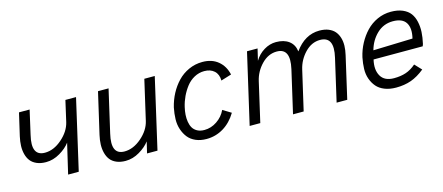

<svg xmlns="http://www.w3.org/2000/svg" viewBox="-41 -886 2964 1286"><g transform="rotate(-15 1441.0 -243.0)"><path d="M314 0 362.8 -208.5Q337.9 -174.3 290.8 -146.5Q243.7 -118.7 193.8 -118.7Q157.2 -118.7 130.1 -130.4Q103 -142.1 87.6 -161.9Q72.3 -181.6 65.2 -209Q58.1 -236.3 59.1 -267.1Q60.1 -297.9 67.9 -332L104 -487.8H177.7L140.1 -322.3Q106 -181.6 202.6 -181.6Q264.2 -181.6 321 -231.2Q377.9 -280.8 392.6 -342.3L425.8 -487.8H499.5L387.7 0Z M710.9 11.2Q674.3 11.2 647.5 -0.5Q620.6 -12.2 605.5 -32Q590.3 -51.8 583.3 -79.1Q576.2 -106.4 577.1 -137.2Q578.1 -168 585.9 -202.1L651.9 -487.8H725.1L657.2 -192.4Q624 -51.8 719.7 -51.8Q781.2 -51.8 838.4 -101.3Q895.5 -150.9 909.7 -212.4L973.1 -487.8H1045.4L933.6 0H861.3L879.9 -78.6Q854.5 -44.4 807.9 -16.6Q761.2 11.2 710.9 11.2Z M1272.5 9.8Q1230.5 9.8 1198 -4.4Q1165.5 -18.6 1146 -43Q1126.5 -67.4 1115.2 -100.6Q1104 -133.8 1105 -171.9Q1106 -210 1114.3 -251Q1126 -299.8 1148.9 -343.3Q1171.9 -386.7 1204.6 -421.1Q1237.3 -455.6 1282 -475.8Q1326.7 -496.1 1377 -496.1Q1442.9 -496.1 1485.6 -460.7Q1528.3 -425.3 1541.5 -365.2L1468.8 -342.8Q1468.3 -386.2 1442.4 -409.9Q1416.5 -433.6 1373.5 -433.6Q1336.4 -433.6 1303.7 -415.8Q1271 -397.9 1248.3 -368.4Q1225.6 -338.9 1209.7 -305.2Q1193.8 -271.5 1185.5 -235.4Q1179.2 -208.5 1177.5 -183.3Q1175.8 -158.2 1179.7 -134Q1183.6 -109.9 1194.1 -92Q1204.6 -74.2 1224.9 -63.2Q1245.1 -52.2 1273.9 -52.2Q1320.3 -52.2 1361.3 -79.8Q1402.3 -107.4 1422.9 -151.4L1480.5 -116.2Q1444.3 -55.7 1390.4 -22.9Q1336.4 9.8 1272.5 9.8Z M1572.8 0 1685.1 -487.8H1758.3L1739.3 -407.2Q1764.2 -448.7 1804.2 -472.9Q1844.2 -497.1 1887.7 -497.1Q1942.9 -497.1 1977.1 -471.4Q2011.2 -445.8 2017.1 -397.9Q2087.4 -496.1 2188.5 -496.1Q2224.6 -496.1 2251.5 -485.1Q2278.3 -474.1 2294.2 -455.3Q2310.1 -436.5 2317.9 -410.6Q2325.7 -384.8 2325 -355Q2324.2 -325.2 2316.4 -292L2249.5 0H2175.8L2243.2 -293.5Q2276.4 -434.6 2176.3 -434.6Q2117.7 -434.6 2071.5 -386.5Q2025.4 -338.4 2010.7 -274.4L1947.3 0H1873.5L1941.4 -295.4Q1972.7 -434.6 1876.5 -434.6Q1817.4 -434.6 1770.8 -386.5Q1724.1 -338.4 1709.5 -274.4L1646.5 0Z M2587.9 5.9Q2543.5 5.9 2509.3 -7.6Q2475.1 -21 2454.6 -44.7Q2434.1 -68.4 2422.6 -100.6Q2411.1 -132.8 2412.1 -170.2Q2413.1 -207.5 2421.4 -249Q2432.6 -297.9 2455.8 -341.3Q2479 -384.8 2511.7 -419.2Q2544.4 -453.6 2588.9 -473.9Q2633.3 -494.1 2683.1 -494.1Q2730.5 -494.1 2764.4 -479.5Q2798.3 -464.8 2816.4 -440.4Q2834.5 -416 2842 -381.6Q2849.6 -347.2 2847.7 -310.1Q2845.7 -272.9 2835.9 -230L2830.6 -215.3H2489.7Q2473.6 -147.5 2499 -103Q2524.4 -58.6 2590.3 -58.6Q2637.2 -58.6 2673.3 -70.8Q2709.5 -83 2743.2 -112.3L2787.1 -65.9Q2738.8 -26.9 2692.1 -10.5Q2645.5 5.9 2587.9 5.9ZM2504.4 -274.9 2777.8 -283.2Q2794.4 -351.6 2770.3 -390.4Q2746.1 -429.2 2679.7 -429.2Q2615.2 -429.2 2568.8 -385Q2522.5 -340.8 2504.4 -274.9Z"/></g></svg>

Font: HK Grotesk Italic
Style: Regular
Weight: 400
Italic angle: -13°
Designer: Alfredo Marco Pradil and Stefan Peev
Foundry: Hanken Design Co.
Version: Version 1.000;PS 001.000;hotconv 1.0.88;makeotf.lib2.5.64775